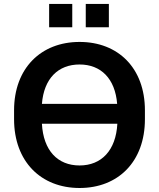

<svg xmlns="http://www.w3.org/2000/svg" viewBox="-20 -942 806 973"><path d="M383.3 10.7C578.6 10.7 714.4 -122.6 714.4 -337.9V-382.8C714.4 -596.7 579.1 -729.5 383.3 -729.5C187.5 -729.5 51.3 -596.2 51.3 -382.8V-337.9C51.3 -123.5 187.5 10.7 383.3 10.7ZM346.2 -803.7V-921.9H229V-803.7ZM531.7 -803.7V-921.9H414.6V-803.7ZM383.3 -103.5C272 -103.5 199.7 -179.2 192.4 -314.9H574.7C567.4 -179.7 494.1 -103.5 383.3 -103.5ZM383.3 -615.2C491.7 -615.2 563.5 -543.5 573.7 -415.5H192.4C202.6 -544.4 274.9 -615.2 383.3 -615.2Z"/></svg>

Font: Winston SemiBold
Style: Regular
Weight: 600
Designer: Vernon Adams, Kim Jin-seong, David Berlow, Cristiano Sobral
Foundry: The Winston Project Authors
Version: Version 3.004